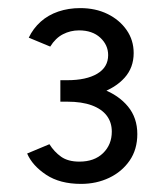

<svg xmlns="http://www.w3.org/2000/svg" viewBox="-20 -827 394 474"><path d="M180 -373Q128 -373 94 -395.5Q60 -418 47 -448L102 -471Q114 -452 131 -440Q148 -428 176 -428Q213 -428 234.5 -449Q256 -470 256 -502Q256 -525 243.5 -541.5Q231 -558 206.5 -567Q182 -576 146 -576H129V-622H144Q194 -622 233.5 -607Q273 -592 296 -564Q319 -536 319 -496Q319 -458 300 -430.5Q281 -403 249.5 -388Q218 -373 180 -373ZM129 -584V-629H146Q193 -629 220 -645Q247 -661 247 -691Q247 -716 227.5 -734Q208 -752 175 -752Q154 -752 135.5 -742.5Q117 -733 104 -712L51 -734Q62 -757 80.5 -773.5Q99 -790 124 -798.5Q149 -807 178 -807Q216 -807 245.5 -792.5Q275 -778 292.5 -753Q310 -728 310 -696Q310 -660 287.5 -635Q265 -610 227 -597Q189 -584 144 -584Z"/></svg>

Font: Figtree Light
Style: Regular
Weight: 300
Designer: Erik Kennedy
Foundry: Erik Kennedy
Version: Version 2.001;gftools[0.9.30]